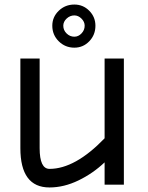

<svg xmlns="http://www.w3.org/2000/svg" viewBox="-20 -805 644 837"><path d="M195.8 -68.8Q307.6 -68.8 436 -202.1V-549.8H520V0H436V-97.2Q385.7 -49.3 322.3 -18.6Q258.8 12.2 195.8 12.2Q68.8 12.2 68.8 -159.2V-549.8H152.8V-159.2Q152.8 -68.8 195.8 -68.8ZM208 -692.9Q208 -652.8 236.1 -625Q264.2 -597.2 304.2 -597.2Q342.3 -597.2 369.1 -625Q396 -652.8 396 -692.9Q396 -731 369.1 -758.1Q342.3 -785.2 304.2 -785.2Q264.2 -785.2 236.1 -758.1Q208 -731 208 -692.9Q208 -731 236.1 -758.1Q264.2 -785.2 304.2 -785.2Q342.3 -785.2 369.1 -758.1Q396 -731 396 -692.9Q396 -652.8 369.1 -625Q342.3 -597.2 304.2 -597.2Q264.2 -597.2 236.1 -625Q208 -652.8 208 -692.9Q208 -731 236.1 -758.1Q264.2 -785.2 304.2 -785.2Q342.3 -785.2 369.1 -758.1Q396 -731 396 -692.9Q396 -652.8 369.1 -625Q342.3 -597.2 304.2 -597.2Q264.2 -597.2 236.1 -625Q208 -652.8 208 -692.9ZM255.9 -692.9Q255.9 -673.3 270.3 -659.2Q284.7 -645 304.2 -645Q321.8 -645 335.4 -659.4Q349.1 -673.8 349.1 -692.9Q349.1 -710 335.2 -723.9Q321.3 -737.8 304.2 -737.8Q285.2 -737.8 270.5 -724.1Q255.9 -710.4 255.9 -692.9Z"/></svg>

Font: Junction Regular
Style: Regular
Weight: 500
Designer: Caroline Hadilaksono
Foundry: Caroline Hadilaksono
Version: Version 1.056